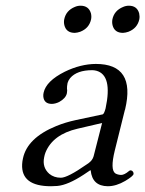

<svg xmlns="http://www.w3.org/2000/svg" viewBox="-20 -643 509 673"><path d="M205.1 -575.2Q211.4 -606 242.2 -618.7Q252 -623 262.2 -623Q291 -623 298.8 -596.2Q301.3 -585.4 299.3 -575.2Q292.5 -543.9 261.2 -531.7Q251.5 -528.3 242.2 -527.8Q212.4 -527.8 205.6 -554.7Q203.1 -564.9 205.1 -575.2ZM374 -575.2Q380.4 -606 411.6 -618.7Q421.4 -623 431.6 -623Q460.4 -623 467.8 -596.2Q470.2 -585.4 468.3 -575.2Q461.4 -543.9 430.2 -531.7Q420.4 -528.3 411.1 -527.8Q381.3 -527.8 374.5 -554.7Q372.1 -564.9 374 -575.2ZM337.9 -211.9 252 -191.9Q165.5 -171.9 139.6 -108.9Q136.2 -100.1 134.8 -91.8Q127.4 -56.2 152.8 -33.7Q169.4 -20 193.4 -20Q216.8 -20 282.7 -65.9Q287.6 -69.3 290 -70.8Q304.2 -81.1 308.1 -95.2ZM297.9 -45.9H295.9L273.4 -30.8Q218.3 5.4 181.2 8.8Q170.4 9.8 158.7 9.8Q53.7 9.8 57.6 -67.4Q58.1 -77.6 60.5 -87.9Q75.7 -159.7 177.2 -201.2Q209.5 -214.4 246.1 -222.2L340.3 -242.2Q345.2 -244.6 350.1 -263.2Q375 -379.4 317.9 -395Q310.5 -397 303.2 -397Q250 -397 226.1 -369.6Q219.2 -360.8 216.8 -352.1Q214.4 -339.4 214.8 -333Q216.3 -326.2 214.4 -315.9Q210.4 -298.3 187.5 -285.6Q174.8 -279.3 162.1 -278.8Q134.3 -278.8 131.8 -304.7Q131.3 -311.5 132.8 -317.9Q141.6 -358.9 207 -391.6Q262.2 -418.5 315.9 -418.9Q456.5 -418.9 418.5 -259.3Q418 -257.3 417.5 -256.8L382.3 -115.2Q365.7 -47.9 384.3 -35.2Q392.6 -30.3 404.3 -29.8Q416 -29.8 432.1 -43.5Q435.1 -45.9 437 -45.9Q444.8 -45.9 447.8 -37.6Q448.2 -34.7 448.2 -33.2Q446.8 -25.4 418.9 -8.8Q387.2 9.8 357.9 9.8Q303.2 9.3 297.9 -45.9Z"/></svg>

Font: Linux Libertine Display Slanted O
Style: Slanted
Weight: 400
Designer: Philipp H. Poll
Foundry: Philipp H. Poll
Version: Version 5.0.9